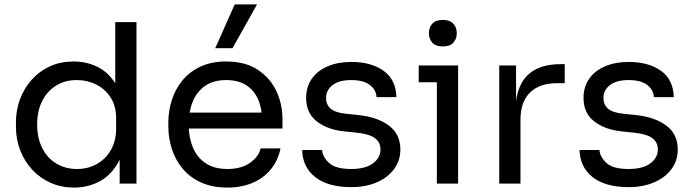

<svg xmlns="http://www.w3.org/2000/svg" viewBox="-20 -830 3131 868"><path d="M315 18Q258 18 210 -3Q162 -24 126.5 -62Q91 -100 71.5 -150Q52 -200 52 -258V-276Q52 -333 71 -383Q90 -433 124.5 -471Q159 -509 206.5 -530.5Q254 -552 312 -552Q373 -552 423 -526.5Q473 -501 505 -447Q537 -393 541 -307L501 -371V-730H597V0H521V-237H549Q545 -146 511 -89.5Q477 -33 425.5 -7.5Q374 18 315 18ZM328 -66Q377 -66 417 -88Q457 -110 481 -151.5Q505 -193 505 -249V-295Q505 -350 480.5 -388.5Q456 -427 415.5 -447.5Q375 -468 327 -468Q274 -468 233.5 -443Q193 -418 170.5 -373Q148 -328 148 -267Q148 -206 171 -160.5Q194 -115 235 -90.5Q276 -66 328 -66Z M1008 18Q938 18 887 -6Q836 -30 804 -69.5Q772 -109 756.5 -158Q741 -207 741 -258V-276Q741 -328 756.5 -377Q772 -426 804 -465.5Q836 -505 885.5 -528.5Q935 -552 1002 -552Q1089 -552 1145.5 -514.5Q1202 -477 1229.5 -418Q1257 -359 1257 -292V-249H783V-321H1187L1165 -282Q1165 -339 1147 -380.5Q1129 -422 1093 -445Q1057 -468 1002 -468Q945 -468 907.5 -442Q870 -416 851.5 -371Q833 -326 833 -267Q833 -210 851.5 -164.5Q870 -119 909 -92.5Q948 -66 1008 -66Q1071 -66 1110.5 -94Q1150 -122 1158 -159H1248Q1237 -104 1204 -64Q1171 -24 1121 -3Q1071 18 1008 18ZM1031 -612H953L1041 -810H1142Z M1568 16Q1463 16 1405.5 -29Q1348 -74 1346 -152H1436Q1438 -121 1467.5 -93.5Q1497 -66 1568 -66Q1632 -66 1666 -91.5Q1700 -117 1700 -154Q1700 -187 1675 -205.5Q1650 -224 1594 -230L1536 -236Q1460 -244 1412 -281.5Q1364 -319 1364 -387Q1364 -438 1390 -474.5Q1416 -511 1462 -530.5Q1508 -550 1568 -550Q1658 -550 1714 -510Q1770 -470 1772 -391H1682Q1681 -423 1652.5 -445.5Q1624 -468 1568 -468Q1512 -468 1483 -445Q1454 -422 1454 -387Q1454 -357 1474.5 -339Q1495 -321 1542 -316L1600 -310Q1686 -301 1738 -262.5Q1790 -224 1790 -154Q1790 -104 1761.5 -65.5Q1733 -27 1683 -5.5Q1633 16 1568 16Z M2051 0H1955V-534H2051ZM2051 -458H1873V-534H2051ZM1982 -620Q1950 -620 1934.5 -637Q1919 -654 1919 -680Q1919 -706 1934.5 -723Q1950 -740 1982 -740Q2014 -740 2029.5 -723Q2045 -706 2045 -680Q2045 -654 2029.5 -637Q2014 -620 1982 -620Z M2333 0H2237V-534H2313V-314H2309Q2309 -431 2360.5 -485.5Q2412 -540 2515 -540H2533V-454H2499Q2419 -454 2376 -411.5Q2333 -369 2333 -289Z M2822 16Q2717 16 2659.5 -29Q2602 -74 2600 -152H2690Q2692 -121 2721.5 -93.5Q2751 -66 2822 -66Q2886 -66 2920 -91.5Q2954 -117 2954 -154Q2954 -187 2929 -205.5Q2904 -224 2848 -230L2790 -236Q2714 -244 2666 -281.5Q2618 -319 2618 -387Q2618 -438 2644 -474.5Q2670 -511 2716 -530.5Q2762 -550 2822 -550Q2912 -550 2968 -510Q3024 -470 3026 -391H2936Q2935 -423 2906.5 -445.5Q2878 -468 2822 -468Q2766 -468 2737 -445Q2708 -422 2708 -387Q2708 -357 2728.5 -339Q2749 -321 2796 -316L2854 -310Q2940 -301 2992 -262.5Q3044 -224 3044 -154Q3044 -104 3015.5 -65.5Q2987 -27 2937 -5.5Q2887 16 2822 16Z"/></svg>

Font: Sora Variable
Style: Regular
Weight: 400
Designer: Jonathan Barnbrook, Julián Moncada
Foundry: Barnbrook Fonts
Version: Version 2.000